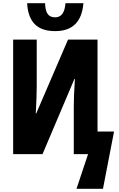

<svg xmlns="http://www.w3.org/2000/svg" viewBox="-20 -961 741 1197"><path d="M324 -767Q239 -767 196.5 -810.5Q154 -854 149 -941H261Q262 -897 276.5 -875Q291 -853 324 -853Q382 -853 388 -941H500Q486 -767 324 -767ZM457 216 529 0H440V-296Q440 -326 441.5 -369.5Q443 -413 447 -469H444L245 0H62V-714H209V-422Q209 -361 203 -254H206L404 -714H588V-141H691L622 216Z"/></svg>

Font: Noto Sans ExtraCondensed ExtraBold
Style: Regular
Weight: 800
Width: 2
Designer: Monotype Design Team
Foundry: Monotype Imaging Inc.
Version: Version 2.013; ttfautohint (v1.8.4.7-5d5b)